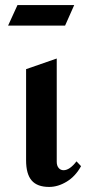

<svg xmlns="http://www.w3.org/2000/svg" viewBox="-20 -731 353 758"><path d="M204 -92Q204 -77 211.5 -68Q219 -59 231 -59Q255 -59 282 -94L300 -75Q278 -35 243.5 -14Q209 7 174 7Q127 7 105 -18.5Q83 -44 83 -98V-458L204 -500ZM273 -711H49L12 -630H237Z"/></svg>

Font: Amita
Style: Bold
Weight: 700
Designer: Eduardo Rodriguez Tunni, Modular Infotech, Brian J. Bonislawsky
Foundry: Eduardo Rodriguez Tunni, Modular Infotech, Brian J. Bonislawsky
Version: Version 1.003